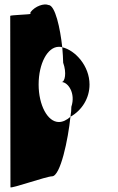

<svg xmlns="http://www.w3.org/2000/svg" viewBox="-20 -646 521 845"><path d="M25 -576 26 178C26 186 185 130 209 130C246 130 280 -33 290 -132C273 -117 256 -109 239 -109C189 -109 150 -184 150 -274C150 -366 189 -440 239 -440C244 -440 249 -440 254 -438C245 -521 223 -624 193 -624C175 -632 135 -620 114 -592V-585C114 -582 25 -580 25 -576ZM251 -285C279 -285 314 -236 294 -176C294 -164 293 -149 290 -132C341 -161 374 -214 374 -274C374 -356 311 -425 254 -438C256 -412 258 -388 258 -370C274 -326 266 -285 251 -285Z"/></svg>

Font: Ampere
Style: SCUltCnd
Weight: 400
Version: Version 1